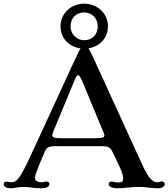

<svg xmlns="http://www.w3.org/2000/svg" viewBox="-33 -1006 900 1026"><path d="M24.4 0C36.6 0 43.9 -1.5 56.6 -3.9C68.4 -5.9 80.6 -7.3 92.8 -7.3C109.4 -7.3 120.6 -5.4 136.2 -3.4C152.3 -1 168 0 185.1 0C215.8 0 231.4 -8.3 231.4 -22C231.4 -31.2 225.1 -36.1 215.8 -36.1C210.4 -36.1 207.5 -35.2 204.1 -34.2C200.7 -33.2 197.3 -32.2 191.9 -32.2C164.6 -32.2 154.3 -41.5 154.3 -56.6C154.3 -71.8 165 -97.2 181.2 -136.2L205.1 -192.9C214.4 -214.8 223.6 -224.6 260.3 -224.6H512.7C548.3 -224.6 558.1 -215.3 567.4 -195.8L605 -117.2C621.1 -83 625 -66.9 625 -50.8C625 -35.2 616.7 -30.8 598.1 -30.8C584.5 -30.8 574.2 -35.6 563.5 -35.6C551.3 -35.6 547.9 -28.8 547.9 -22C547.9 -12.2 560.5 0 593.8 0C616.2 0 628.9 -1.5 650.9 -3.9C672.4 -5.9 694.8 -7.3 713.4 -7.3C730.5 -7.3 745.6 -5.4 761.7 -3.4C776.4 -2 793 0 808.1 0C835 0 847.2 -9.3 847.2 -22C847.2 -30.3 842.3 -36.1 831.1 -36.1C827.6 -36.1 824.2 -35.2 819.8 -34.2C815.9 -33.2 813 -32.2 807.1 -32.2C782.7 -32.2 760.7 -52.2 725.6 -129.4L471.2 -685.5C440.4 -753.4 430.2 -766.6 418.5 -766.6C407.2 -766.6 400.9 -759.8 368.2 -689L130.4 -173.3C71.3 -44.4 53.7 -32.2 26.9 -32.2C22 -32.2 17.6 -33.2 13.2 -34.2C9.8 -35.2 6.3 -35.6 2.9 -35.6C-8.3 -35.6 -13.2 -30.3 -13.2 -22C-13.2 -10.3 -1.5 0 24.4 0ZM246.1 -282.2C246.1 -287.6 249.5 -296.9 252.4 -304.2L364.3 -574.2C374 -598.1 378.9 -604 384.3 -604C391.6 -604 398.9 -591.8 413.1 -557.1L510.7 -320.8C520 -298.8 524.9 -287.6 524.9 -282.2C524.9 -271.5 513.2 -267.1 468.8 -267.1H301.3C257.8 -267.1 246.1 -271.5 246.1 -282.2ZM417.5 -746.1C486.8 -746.1 543.9 -794.4 543.9 -865.2C543.9 -934.6 486.8 -986.3 417.5 -986.3C346.7 -986.3 290.5 -934.6 290.5 -865.2C290.5 -794.4 346.7 -746.1 417.5 -746.1ZM416.5 -791C376.5 -791 343.8 -825.2 343.8 -865.2C343.8 -905.3 370.6 -939.5 416.5 -939.5C459 -939.5 489.3 -907.2 489.3 -865.2C489.3 -817.9 456.5 -791 416.5 -791Z"/></svg>

Font: Stoke
Style: Light
Weight: 300
Designer: Nicole Fally
Foundry: Nicole Fally
Version: Version 1.001